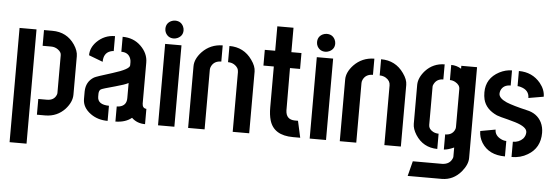

<svg xmlns="http://www.w3.org/2000/svg" viewBox="-54 -864 3540 1223"><g transform="rotate(5 1716.5 -252.0)"><path d="M197.3 0V-100.6H252Q297.9 -100.6 312.5 -136.7Q315.4 -143.6 315.4 -149.4V-391.6Q315.4 -411.1 293 -426.8Q274.4 -440.4 249 -440.4H195.3V-541H249Q341.8 -541 392.6 -465.8Q418 -427.7 418 -393.6V-147.5Q418 -100.6 377 -54.7Q327.1 -1 252 0ZM39.1 189.5V-541H147.5V189.5Z M487.3 -126Q487.3 -71.3 540 -33.2Q585.9 0 649.4 0V-96.7Q577.1 -97.7 576.2 -147.5V-168Q577.1 -187.5 587.9 -195.3Q595.7 -201.2 679.7 -223.6Q738.3 -239.3 761.7 -252V-155.3Q761.7 -108.4 717.8 -98.6Q709 -96.7 699.2 -96.7V0Q763.7 -1 802.7 -33.2Q836.9 0 888.7 0V-97.7Q863.3 -99.6 862.3 -128.9V-391.6Q862.3 -450.2 815.4 -496.1Q768.6 -542 698.2 -542V-446.3Q742.2 -446.3 756.8 -410.2Q761.7 -398.4 761.7 -385.7V-365.2Q761.7 -339.8 654.3 -306.6Q552.7 -275.4 539.1 -267.6Q488.3 -237.3 487.3 -173.8ZM495.1 -406.2 585 -372.1Q585 -427.7 627.9 -442.4Q638.7 -446.3 649.4 -446.3V-542Q582 -542 533.2 -493.2Q495.1 -454.1 495.1 -406.2Z M964.8 -616.2Q964.8 -652.3 997.1 -668Q1009.8 -673.8 1022.5 -673.8Q1059.6 -673.8 1075.2 -641.6Q1081.1 -628.9 1081.1 -616.2Q1081.1 -581.1 1047.9 -565.4Q1035.2 -559.6 1022.5 -559.6Q987.3 -559.6 970.7 -590.8Q964.8 -602.5 964.8 -616.2ZM971.7 0V-520.5H1076.2V0Z M1164.1 0V-394.5Q1164.1 -441.4 1207 -487.3Q1259.8 -542 1337.9 -543V-439.5Q1293 -439.5 1275.4 -404.3Q1269.5 -392.6 1269.5 -381.8V0ZM1380.9 -439.5V-543Q1473.6 -543 1526.4 -467.8Q1554.7 -428.7 1554.7 -394.5V0H1449.2V-381.8Q1449.2 -411.1 1420.9 -428.7Q1403.3 -439.5 1380.9 -439.5Z M1607.4 -437.5V-538.1H1673.8V-694.3H1777.3V-538.1H1841.8V-436.5H1777.3L1778.3 -166Q1780.3 -107.4 1836.9 -106.4H1857.4L1880.9 0H1835Q1710.9 0 1683.6 -94.7Q1673.8 -128.9 1673.8 -175.8V-437.5Z M1934.6 -616.2Q1934.6 -652.3 1966.8 -668Q1979.5 -673.8 1992.2 -673.8Q2029.3 -673.8 2044.9 -641.6Q2050.8 -628.9 2050.8 -616.2Q2050.8 -581.1 2017.6 -565.4Q2004.9 -559.6 1992.2 -559.6Q1957 -559.6 1940.4 -590.8Q1934.6 -602.5 1934.6 -616.2ZM1941.4 0V-520.5H2045.9V0Z M2133.8 0V-394.5Q2133.8 -441.4 2176.8 -487.3Q2229.5 -542 2307.6 -543V-439.5Q2262.7 -439.5 2245.1 -404.3Q2239.3 -392.6 2239.3 -381.8V0ZM2350.6 -439.5V-543Q2443.4 -543 2496.1 -467.8Q2524.4 -428.7 2524.4 -394.5V0H2418.9V-381.8Q2418.9 -411.1 2390.6 -428.7Q2373 -439.5 2350.6 -439.5Z M2584 182.6 2608.4 86.9H2796.9Q2842.8 85 2859.4 48.8Q2863.3 41 2863.3 35.2V-23.4Q2824.2 -5.9 2798.8 -4.9V-101.6Q2841.8 -101.6 2858.4 -134.8Q2863.3 -144.5 2863.3 -153.3V-397.5Q2863.3 -423.8 2833 -440.4Q2816.4 -449.2 2798.8 -449.2V-545.9Q2833 -545.9 2863.3 -527.3V-545.9H2963.9V35.2Q2963.9 77.1 2925.8 123Q2876 181.6 2803.7 182.6ZM2593.8 -151.4V-401.4Q2594.7 -447.3 2634.8 -492.2Q2683.6 -544.9 2756.8 -545.9V-449.2Q2714.8 -449.2 2697.3 -414.1Q2692.4 -405.3 2692.4 -398.4V-152.3Q2692.4 -127 2720.7 -111.3Q2737.3 -102.5 2756.8 -102.5V-4.9Q2666 -5.9 2617.2 -82Q2593.8 -119.1 2593.8 -151.4Z M3019.5 -142.6 3116.2 -160.2Q3116.2 -122.1 3156.2 -102.5Q3173.8 -93.8 3190.4 -93.8V4.9Q3086.9 4.9 3041 -68.4Q3019.5 -103.5 3019.5 -142.6ZM3024.4 -390.6Q3024.4 -480.5 3107.4 -524.4Q3147.5 -544.9 3187.5 -544.9V-448.2Q3140.6 -448.2 3125 -411.1Q3121.1 -400.4 3121.1 -390.6Q3121.1 -361.3 3171.9 -338.9Q3214.8 -321.3 3302.7 -300.8Q3370.1 -287.1 3398.4 -231.4Q3413.1 -201.2 3413.1 -165Q3413.1 -68.4 3335 -22.5Q3290 4.9 3232.4 4.9V-92.8Q3271.5 -92.8 3296.9 -119.1Q3312.5 -137.7 3312.5 -160.2Q3312.5 -194.3 3236.3 -217.8Q3220.7 -222.7 3187.5 -231.4Q3137.7 -243.2 3117.2 -251Q3044.9 -283.2 3029.3 -345.7Q3024.4 -366.2 3024.4 -390.6ZM3231.4 -448.2V-544.9Q3317.4 -544.9 3370.1 -481.4Q3403.3 -440.4 3403.3 -395.5L3306.6 -378.9Q3306.6 -428.7 3252.9 -444.3Q3241.2 -448.2 3231.4 -448.2Z"/></g></svg>

Font: Post No Bills Jaffna
Style: Bold
Weight: 700
Designer: Kosala Senevirathne, Siva Puranthara, Lasantha Premarathna, Tharique Azeez
Foundry: Mooniak
Version: Version 1.220 ; ttfautohint (v1.6)